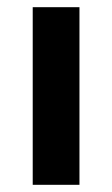

<svg xmlns="http://www.w3.org/2000/svg" viewBox="-20 -514 312 534"><path d="M71 0V-494H201V0Z"/></svg>

Font: Nunito Sans 10pt
Style: Bold
Weight: 700
Designer: Vernon Adams
Foundry: Vernon Adams
Version: Version 3.101;gftools[0.9.27]